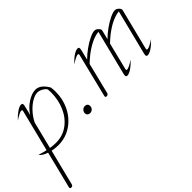

<svg xmlns="http://www.w3.org/2000/svg" viewBox="-155 -908 1691 1691"><g transform="rotate(-45 690.5 -63.0)"><path d="M466 -342Q466 -247 425.5 -166.5Q385 -86 312.5 -38Q240 10 150 10Q111 10 73 2L-11 337Q-13 345 -19 349.5Q-25 354 -33 354Q-41 354 -45 349.5Q-49 345 -47 337L39 -8Q-15 -25 -35 -55Q6 -41 45 -33L142 -421Q143 -424 143 -429Q143 -437 134 -437Q123 -437 103.5 -427.5Q84 -418 50 -396Q82 -431 115 -453.5Q148 -476 167 -476Q178 -476 182 -473Q186 -470 186 -461Q186 -451 182 -436L162 -354Q196 -409 251 -444.5Q306 -480 351 -480Q414 -480 462 -396Q466 -360 466 -342ZM433 -366Q433 -378 431 -404Q418 -424 393.5 -437Q369 -450 346 -450Q317 -450 279 -428.5Q241 -407 204.5 -368Q168 -329 143 -279L80 -26Q116 -20 150 -20Q235 -20 299.5 -67.5Q364 -115 398.5 -194Q433 -273 433 -366Z M513 -24Q513 -43 526.5 -56.5Q540 -70 559 -70Q574 -70 583 -61Q592 -52 592 -37Q592 -18 579 -5Q566 8 547 8Q532 8 522.5 -1Q513 -10 513 -24Z M742 -11 843 -419Q844 -421 844 -425Q844 -429 841.5 -432Q839 -435 835 -435Q824 -435 804.5 -425.5Q785 -416 751 -394Q784 -430 816.5 -452Q849 -474 871 -474Q887 -474 887 -459Q887 -449 883 -434L861 -344Q893 -377 937.5 -409Q982 -441 1023 -460.5Q1064 -480 1086 -480Q1106 -480 1123 -463Q1140 -446 1137 -432L1115 -344Q1147 -377 1191.5 -409Q1236 -441 1277 -460.5Q1318 -480 1340 -480Q1360 -480 1377 -463Q1394 -446 1391 -432L1295 -49Q1294 -46 1294 -41Q1294 -33 1303 -33Q1326 -33 1387 -74Q1355 -39 1322 -16.5Q1289 6 1267 6Q1251 6 1251 -9Q1251 -19 1255 -34L1359 -448Q1299 -441 1233 -402Q1167 -363 1104 -302L1041 -49Q1040 -46 1040 -41Q1040 -33 1049 -33Q1071 -33 1133 -74Q1101 -39 1068 -16.5Q1035 6 1013 6Q997 6 997 -9Q997 -19 1001 -34L1105 -448Q1045 -441 979 -402Q913 -363 850 -302L778 -11Q776 -3 769.5 1.5Q763 6 755 6Q747 6 743.5 1.5Q740 -3 742 -11Z"/></g></svg>

Font: Srisakdi
Style: Regular
Weight: 400
Designer: Cadson Demak Co.,Ltd.
Foundry: Cadson Demak Co.,Ltd.
Version: Version 1.000